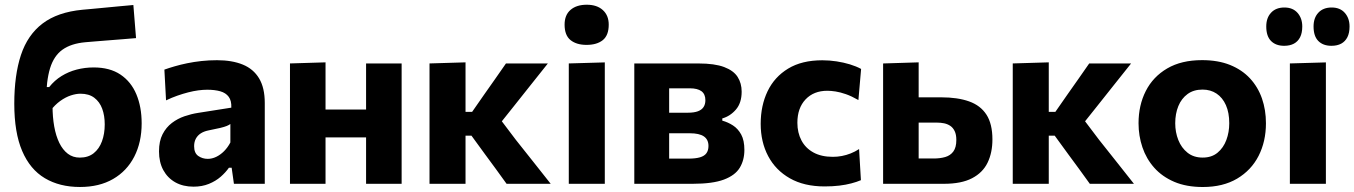

<svg xmlns="http://www.w3.org/2000/svg" viewBox="-20 -762 5615 796"><path d="M311.6 13.2Q227 13.2 165.8 -23.3Q104.5 -59.8 71.9 -136.1Q39.2 -212.5 39.2 -331.9Q39.2 -450.5 66.8 -533.9Q94.4 -617.3 156.5 -664.5Q218.5 -711.7 321.7 -721.6Q332.9 -722.6 358.5 -724.9Q384.1 -727.2 415.8 -730.3Q447.5 -733.4 478.7 -736.3Q510 -739.2 532.9 -741.2L544 -604Q520.7 -602 488.6 -599.4Q456.6 -596.9 424.1 -594.3Q391.5 -591.7 366.9 -589.7Q342.2 -587.7 333.8 -586.9Q274.9 -581.6 239.1 -556.1Q203.4 -530.6 187.5 -478.9Q171.7 -427.2 171.1 -342.8L197.8 -322.9Q197.8 -276.9 204.8 -237.7Q211.8 -198.6 225.9 -169.6Q240.1 -140.7 261.2 -124.6Q282.3 -108.6 310.9 -108.6Q345.5 -108.6 368.3 -126.7Q391.2 -144.9 402.7 -176.1Q414.2 -207.3 414.2 -246.3Q414.2 -282.7 403.7 -311.3Q393.1 -339.9 370.9 -356.7Q348.7 -373.5 313.7 -373.5Q295.2 -373.5 273.4 -366.3Q251.6 -359.1 229.7 -343.4Q207.7 -327.6 187.6 -301.4Q168.6 -314.5 162 -333.2Q155.4 -351.8 157.3 -370.3Q159.2 -388.9 165.2 -401H183.9Q206 -428.8 235 -446.7Q264 -464.7 298.1 -473.6Q332.1 -482.4 368.5 -482.4Q435.4 -482.4 479.5 -452.8Q523.6 -423.1 545.4 -370.9Q567.3 -318.6 567.3 -250.8Q567.3 -172.3 536.7 -112.7Q506.2 -53.1 449 -20Q391.8 13.2 311.6 13.2Z M782.1 11.9Q739.2 11.9 707 -6Q674.9 -24 657 -56.8Q639.2 -89.7 639.2 -134.4Q639.2 -176.8 654 -205.5Q668.9 -234.3 692.7 -252.3Q716.5 -270.3 744.8 -280Q773 -289.6 799.9 -293.8L939 -315.7Q940.2 -344.5 928.2 -360.7Q916.2 -377 893.3 -383.5Q870.4 -390 839.2 -390Q822.2 -390 802.2 -387.4Q782.2 -384.7 760.3 -379.1Q738.4 -373.5 715.3 -365.4Q692.2 -357.3 668.4 -345.9L661.5 -473.4Q680.1 -480.1 704 -487Q727.8 -494 756 -499.8Q784.1 -505.6 815.3 -509Q846.5 -512.4 879.7 -512.4Q942 -512.4 986.4 -494.3Q1030.7 -476.2 1054.2 -437Q1077.7 -397.8 1077.7 -335.1Q1077.7 -310.5 1077.7 -275Q1077.7 -239.5 1077.7 -211.3V-164.1Q1077.7 -126 1077.7 -85.8Q1077.7 -45.7 1077.7 0H949.8L940.4 -66.7H929.1Q915.6 -47.3 895 -29.2Q874.3 -11.2 846.1 0.3Q817.8 11.9 782.1 11.9ZM841.3 -103.4Q859.2 -103.4 876.5 -111.8Q893.9 -120.2 909 -135.3Q924.1 -150.5 935.1 -171.3V-247.9Q929 -243.4 919.8 -239.7Q910.6 -235.9 892.8 -231.6Q874.9 -227.4 843.3 -221.1Q825.3 -217.4 812.3 -209Q799.3 -200.6 792 -187.2Q784.8 -173.9 784.8 -155.9Q784.8 -127.4 802 -115.4Q819.3 -103.4 841.3 -103.4Z M1182.2 0Q1182.2 -53.7 1182.2 -103.8Q1182.2 -154 1182.2 -216V-266Q1182.2 -315.5 1182.2 -354.8Q1182.2 -394 1182.2 -428.7Q1182.2 -463.3 1182.2 -499L1329.6 -503.5Q1329.6 -467.5 1329.6 -432Q1329.6 -396.6 1329.6 -356.6Q1329.6 -316.7 1329.6 -266V-216Q1329.6 -154 1329.6 -103.8Q1329.6 -53.7 1329.6 0ZM1271.3 -192.5V-307.9H1558V-192.5ZM1497.7 0Q1497.7 -53.7 1497.7 -103.8Q1497.7 -154 1497.7 -216V-266Q1497.7 -315.5 1497.7 -354.8Q1497.7 -394 1497.7 -428.7Q1497.7 -463.3 1497.7 -499H1645.1Q1645.1 -463.3 1645.1 -428.7Q1645.1 -394 1645.1 -354.8Q1645.1 -315.5 1645.1 -266V-216Q1645.1 -154 1645.1 -103.8Q1645.1 -53.7 1645.1 0Z M1760.7 0Q1760.7 -53.7 1760.7 -103.8Q1760.7 -154 1760.7 -216V-272.2Q1760.7 -321.7 1760.7 -359.4Q1760.7 -397.1 1760.7 -430.2Q1760.7 -463.3 1760.7 -499L1910 -503.5Q1910 -450.2 1910 -398.4Q1910 -346.6 1910 -290.9V-186.8Q1910 -136.6 1910 -92.4Q1910 -48.1 1910 0ZM2080.2 0Q2058.2 -30.9 2035.7 -61.5Q2013.3 -92.1 1991.1 -122.1L1934.7 -199.5H1897.4V-298.3H1937.4L1986.8 -369.3Q2009.7 -401.6 2032.5 -434.2Q2055.3 -466.8 2077.7 -499H2251.4Q2215.3 -453.7 2179.8 -409.1Q2144.2 -364.4 2108.8 -319.7L2038.3 -231.3L2031.5 -297.5L2118.7 -182.2Q2155 -136.6 2191.2 -90.9Q2227.4 -45.1 2263.1 0Z M2338.1 0Q2338.1 -53.7 2338.1 -103.8Q2338.1 -154 2338.1 -216V-266Q2338.1 -315.5 2338.1 -354.8Q2338.1 -394 2338.1 -428.7Q2338.1 -463.3 2338.1 -499L2487.4 -503.3Q2487.4 -467.3 2487.4 -431.9Q2487.4 -396.6 2487.4 -356.6Q2487.4 -316.7 2487.4 -266V-216Q2487.4 -154 2487.4 -103.8Q2487.4 -53.7 2487.4 0ZM2411.7 -575.9Q2370.1 -575.9 2345.4 -595.7Q2320.7 -615.6 2320.7 -659.9Q2320.7 -699.8 2345.4 -721.1Q2370.1 -742.4 2412.7 -742.4Q2455 -742.4 2479.3 -720.2Q2503.7 -698 2503.7 -659.9Q2503.7 -615.6 2479.2 -595.7Q2454.6 -575.9 2411.7 -575.9Z M2609.7 0Q2609.7 -53.7 2609.7 -104.1Q2609.7 -154.5 2609.7 -216.8V-266.8Q2609.7 -316.3 2609.7 -355.3Q2609.7 -394.3 2609.7 -428.8Q2609.7 -463.3 2609.7 -498.9Q2663.1 -498.9 2734.9 -498.9Q2806.6 -498.9 2875.7 -498.9Q2943.1 -498.9 2982.3 -484Q3021.4 -469.2 3038.1 -443Q3054.8 -416.7 3054.8 -382Q3054.8 -335.5 3031.1 -307.9Q3007.5 -280.4 2974.5 -271V-261.8Q2997.9 -255.4 3018.7 -242Q3039.5 -228.6 3052.8 -204.4Q3066.1 -180.2 3066.1 -140.5Q3066.1 -98.3 3047 -66.7Q3027.8 -35 2981.2 -17.5Q2934.6 0 2851.4 0Q2777.5 0 2716.5 0Q2655.6 0 2609.7 0ZM2754.2 -104.4H2834Q2863.8 -104.4 2882.1 -109.8Q2900.4 -115.2 2908.8 -126.9Q2917.2 -138.6 2917.2 -156.9Q2917.2 -183.3 2898.3 -196.4Q2879.4 -209.5 2839.7 -209.5H2712.6V-294.7H2831.4Q2857.5 -294.7 2873.5 -300.7Q2889.5 -306.7 2896.9 -318.3Q2904.4 -329.9 2904.4 -346.6Q2904.4 -371.8 2888.1 -383.9Q2871.7 -395.9 2839.4 -395.9H2754.2Q2754.2 -363.2 2754.2 -332.8Q2754.2 -302.4 2754.2 -266.8V-216.8Q2754.2 -185.9 2754.2 -159.4Q2754.2 -132.8 2754.2 -104.4Z M3398.7 10.9Q3313.7 10.9 3254.6 -22.8Q3195.5 -56.4 3164.6 -115Q3133.7 -173.5 3133.7 -248.6Q3133.7 -324.2 3162.3 -383.8Q3190.9 -443.3 3247.7 -477.7Q3304.4 -512.1 3389 -512.1Q3418.8 -512.1 3448.1 -507.6Q3477.5 -503.1 3503.6 -495.2Q3529.7 -487.2 3550 -476.2L3538.8 -347.2Q3510.3 -363.5 3486.7 -371.7Q3463.1 -379.9 3443.9 -382.8Q3424.8 -385.7 3409.9 -385.7Q3353.6 -385.7 3319.7 -349.9Q3285.8 -314 3285.8 -253Q3285.8 -211.7 3302.7 -179.8Q3319.5 -147.9 3352.3 -129.9Q3385.1 -111.8 3432.8 -111.8Q3451.7 -111.8 3470.2 -115.3Q3488.7 -118.8 3506.7 -125.9Q3524.8 -133 3541.6 -144L3549.2 -15Q3531.9 -7.6 3509.7 -1.8Q3487.6 4.1 3460 7.5Q3432.4 10.9 3398.7 10.9Z M3641.2 0Q3641.2 -53.7 3641.2 -103.8Q3641.2 -153.8 3641.2 -216.1V-266.1Q3641.2 -315.6 3641.2 -354.7Q3641.2 -393.9 3641.2 -428.6Q3641.2 -463.3 3641.2 -498.9L3788.6 -503.5Q3788.6 -453.9 3788.6 -407.1Q3788.6 -360.4 3788.6 -306.8Q3788.6 -251.4 3788.6 -203.7Q3788.6 -156 3788.6 -104.9H3851.2Q3877.4 -104.9 3898.8 -111Q3920.1 -117.2 3932.4 -133.9Q3944.8 -150.7 3944.8 -181.7Q3944.8 -204 3938 -218.2Q3931.3 -232.4 3919.9 -240.1Q3908.5 -247.8 3894.2 -250.8Q3879.8 -253.7 3864.5 -253.7H3769.6L3734 -358.5Q3762.1 -358.5 3804 -358.5Q3845.8 -358.5 3882.2 -358.5Q3950.3 -358.5 3997.7 -341.6Q4045.1 -324.8 4069.7 -286.6Q4094.4 -248.3 4094.4 -183.9Q4094.4 -128.9 4074.3 -87.5Q4054.2 -46.1 4010 -23.1Q3965.9 0 3893.2 0Q3816 0 3752.7 0Q3689.3 0 3641.2 0Z M4178.7 0Q4178.7 -53.7 4178.7 -103.8Q4178.7 -154 4178.7 -216V-272.2Q4178.7 -321.7 4178.7 -359.4Q4178.7 -397.1 4178.7 -430.2Q4178.7 -463.3 4178.7 -499L4328 -503.5Q4328 -450.2 4328 -398.4Q4328 -346.6 4328 -290.9V-186.8Q4328 -136.6 4328 -92.4Q4328 -48.1 4328 0ZM4498.2 0Q4476.2 -30.9 4453.7 -61.5Q4431.3 -92.1 4409.1 -122.1L4352.7 -199.5H4315.4V-298.3H4355.4L4404.8 -369.3Q4427.7 -401.6 4450.5 -434.2Q4473.3 -466.8 4495.7 -499H4669.4Q4633.3 -453.7 4597.8 -409.1Q4562.2 -364.4 4526.8 -319.7L4456.3 -231.3L4449.5 -297.5L4536.7 -182.2Q4573 -136.6 4609.2 -90.9Q4645.4 -45.1 4681.1 0Z M4966.7 13.3Q4898.6 13.3 4848.4 -8.1Q4798.2 -29.6 4765.3 -66.6Q4732.4 -103.6 4716.3 -151.3Q4700.2 -198.9 4700.2 -251Q4700.2 -325.6 4730.3 -384.8Q4760.4 -444 4819.1 -478.3Q4877.8 -512.7 4963.6 -512.7Q5029.7 -512.7 5079.4 -492.8Q5129 -472.8 5162.2 -437.1Q5195.3 -401.3 5211.9 -353.8Q5228.4 -306.2 5228.4 -251Q5228.4 -175.7 5198 -115.9Q5167.5 -56.2 5108.9 -21.4Q5050.3 13.3 4966.7 13.3ZM4966.1 -108.7Q5003.3 -108.7 5027.7 -128.9Q5052.1 -149.1 5064.2 -181.5Q5076.3 -213.9 5076.3 -251Q5076.3 -294.8 5062.5 -326Q5048.6 -357.3 5023.6 -374Q4998.7 -390.6 4965.5 -390.6Q4928.7 -390.6 4903.5 -372.2Q4878.2 -353.7 4865.2 -322.1Q4852.3 -290.5 4852.3 -251Q4852.3 -213.9 4865.1 -181.5Q4877.9 -149.1 4903.3 -128.9Q4928.6 -108.7 4966.1 -108.7Z M5327.6 0Q5327.6 -53.7 5327.6 -103.8Q5327.6 -154 5327.6 -216V-266Q5327.6 -315.5 5327.6 -354.8Q5327.6 -394 5327.6 -428.7Q5327.6 -463.3 5327.6 -499L5476.9 -503.3Q5476.9 -467.3 5476.9 -431.9Q5476.9 -396.6 5476.9 -356.6Q5476.9 -316.7 5476.9 -266V-216Q5476.9 -154 5476.9 -103.8Q5476.9 -53.7 5476.9 0ZM5499.9 -572.1Q5465.3 -572.1 5445.5 -592.1Q5425.8 -612 5425.8 -652.2Q5425.8 -688.2 5445.8 -709.5Q5465.8 -730.9 5500.9 -730.9Q5535.8 -730.9 5555.4 -708.6Q5575 -686.3 5575 -652.2Q5575 -625.4 5566 -607.7Q5557 -590 5540.3 -581Q5523.6 -572.1 5499.9 -572.1ZM5303.9 -572.1Q5269.3 -572.1 5249.5 -592.1Q5229.7 -612 5229.7 -652.2Q5229.7 -688.2 5249.8 -709.5Q5269.8 -730.9 5304.9 -730.9Q5339.8 -730.9 5359.4 -708.6Q5379 -686.3 5379 -652.2Q5379 -625.4 5370 -607.7Q5361 -590 5344.3 -581Q5327.6 -572.1 5303.9 -572.1Z"/></svg>

Font: Commissioner Thin
Style: Regular
Weight: 100
Designer: Kostas Bartsokas
Foundry: Kostas Bartsokas
Version: Version 1.001;gftools[0.9.23]